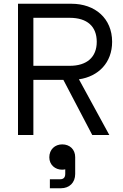

<svg xmlns="http://www.w3.org/2000/svg" viewBox="-20 -720 655 1024"><path d="M578 -497C578 -622 487 -700 361 -700H76V0H158V-294H318L472 0H563L401 -297C505 -312 578 -386 578 -497ZM158 -625H352C445 -625 496 -579 496 -497C496 -415 443 -369 352 -369H158ZM312 50C273 50 243 77 243 119C243 159 274 185 311 185C319 185 324 184 328 183V207C328 226 319 236 301 236H246V284H305C350 284 381 254 381 208V118C381 77 352 50 312 50Z"/></svg>

Font: Space Text
Style: Regular
Weight: 400
Designer: Florian Karsten (Space Text), Colophon Foundry (Space Mono)
Foundry: Florian Karsten
Version: Version 1.003;PS 001.003;hotconv 1.0.88;makeotf.lib2.5.64775